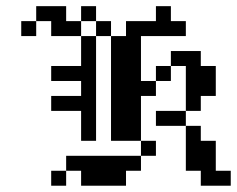

<svg xmlns="http://www.w3.org/2000/svg" viewBox="-20 -591 754 611"><path d="M47.6 -523.8H95.2V-476.2H47.6ZM95.2 -571.4H142.9V-523.8H95.2ZM142.9 -571.4H190.5V-523.8H142.9ZM142.9 -523.8H190.5V-476.2H142.9ZM190.5 -523.8H238.1V-476.2H190.5ZM238.1 -571.4H285.7V-523.8H238.1ZM285.7 -523.8H333.3V-476.2H285.7ZM381 -523.8H428.6V-476.2H381ZM428.6 -523.8H476.2V-476.2H428.6ZM523.8 -523.8H571.4V-476.2H523.8ZM476.2 -523.8H523.8V-476.2H476.2ZM476.2 -571.4H523.8V-523.8H476.2ZM238.1 -476.2H285.7V-428.6H238.1ZM238.1 -428.6H285.7V-381H238.1ZM238.1 -381H285.7V-333.3H238.1ZM238.1 -333.3H285.7V-285.7H238.1ZM238.1 -285.7H285.7V-238.1H238.1ZM333.3 -476.2H381V-428.6H333.3ZM381 -476.2H428.6V-428.6H381ZM381 -428.6H428.6V-381H381ZM381 -381H428.6V-333.3H381ZM381 -333.3H428.6V-285.7H381ZM333.3 -333.3H381V-285.7H333.3ZM333.3 -381H381V-333.3H333.3ZM333.3 -428.6H381V-381H333.3ZM333.3 -285.7H381V-238.1H333.3ZM381 -285.7H428.6V-238.1H381ZM190.5 -381H238.1V-333.3H190.5ZM142.9 -381H190.5V-333.3H142.9ZM190.5 -285.7H238.1V-238.1H190.5ZM142.9 -285.7H190.5V-238.1H142.9ZM238.1 -238.1H285.7V-190.5H238.1ZM238.1 -190.5H285.7V-142.9H238.1ZM333.3 -238.1H381V-190.5H333.3ZM381 -238.1H428.6V-190.5H381ZM381 -190.5H428.6V-142.9H381ZM333.3 -190.5H381V-142.9H333.3ZM428.6 -142.9H476.2V-95.2H428.6ZM381 -95.2H428.6V-47.6H381ZM333.3 -95.2H381V-47.6H333.3ZM285.7 -95.2H333.3V-47.6H285.7ZM238.1 -95.2H285.7V-47.6H238.1ZM190.5 -95.2H238.1V-47.6H190.5ZM142.9 -47.6H190.5V0H142.9ZM333.3 -47.6H381V0H333.3ZM285.7 -47.6H333.3V0H285.7ZM238.1 -47.6H285.7V0H238.1ZM523.8 -428.6H571.4V-381H523.8ZM571.4 -428.6H619V-381H571.4ZM476.2 -381H523.8V-333.3H476.2ZM428.6 -333.3H476.2V-285.7H428.6ZM571.4 -381H619V-333.3H571.4ZM571.4 -333.3H619V-285.7H571.4ZM571.4 -285.7H619V-238.1H571.4ZM619 -381H666.7V-333.3H619ZM619 -333.3H666.7V-285.7H619ZM523.8 -238.1H571.4V-190.5H523.8ZM476.2 -238.1H523.8V-190.5H476.2ZM571.4 -190.5H619V-142.9H571.4ZM571.4 -142.9H619V-95.2H571.4ZM571.4 -95.2H619V-47.6H571.4ZM619 -142.9H666.7V-95.2H619ZM619 -95.2H666.7V-47.6H619ZM619 -47.6H666.7V0H619ZM666.7 -47.6H714.3V0H666.7Z"/></svg>

Font: Jacquard 12
Style: Regular
Weight: 400
Designer: Sarah Cadigan-Fried
Version: Version 1.000; ttfautohint (v1.8.4.7-5d5b)